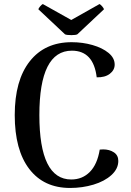

<svg xmlns="http://www.w3.org/2000/svg" viewBox="-20 -918 648 951"><path d="M53 -348Q53 -520 127.5 -614.5Q202 -709 335 -709Q389 -709 438 -695Q487 -681 517.5 -656Q548 -631 548 -598Q548 -571 524 -552.5Q500 -534 459 -535Q443 -667 336 -667Q175 -667 175 -348Q175 -29 333 -29Q388 -29 425 -66.5Q462 -104 474 -177Q479 -178 491 -178Q522 -178 544 -163.5Q566 -149 566 -121Q566 -82 532 -51Q498 -20 443 -3.5Q388 13 327 13Q197 13 125 -81Q53 -175 53 -348ZM334 -744Q310 -744 302 -748L170 -872Q171 -877 178.5 -886Q186 -895 192 -898L333 -819L473 -898Q479 -895 486.5 -886Q494 -877 495 -872L363 -748Q355 -744 334 -744Z"/></svg>

Font: Arima Madurai
Style: Bold
Weight: 700
Designer: Joana Correia and Natanael Gama
Foundry: NDISCOVER
Version: Version 1.019